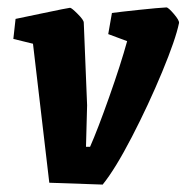

<svg xmlns="http://www.w3.org/2000/svg" viewBox="-20 -489 503 518"><path d="M113 4 69 -371 16 -384 22 -438 89 -452Q165 -468 169 -468Q173 -468 189.5 -451.5Q206 -435 206 -428L215 -205L212 -93H223Q243 -138 274.5 -227Q306 -316 323 -378L272 -397L282 -454Q304 -457 356 -462.5Q408 -468 429 -469Q434 -469 449 -451.5Q464 -434 463 -427Q454 -383 417.5 -295Q381 -207 336 -120Q291 -33 257 9Z"/></svg>

Font: Grenze
Style: Bold Italic
Weight: 700
Italic angle: -10°
Designer: Renata Polastri
Foundry: Omnibus-Type
Version: Version 1.002; ttfautohint (v1.8)